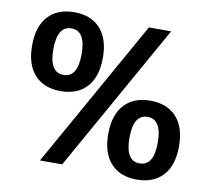

<svg xmlns="http://www.w3.org/2000/svg" viewBox="-82 -832 1027 935"><g transform="rotate(10 432.0 -365.0)"><path d="M582 -730H692L282 0H172ZM523 -329.5Q569 -380 652 -380Q735 -380 781 -329.5Q827 -279 827 -185Q827 -91 781 -40.5Q735 10 652 10Q569 10 523 -40.5Q477 -91 477 -185Q477 -279 523 -329.5ZM83 -689.5Q129 -740 212 -740Q295 -740 341 -689.5Q387 -639 387 -545Q387 -451 341 -400.5Q295 -350 212 -350Q129 -350 83 -400.5Q37 -451 37 -545Q37 -639 83 -689.5ZM582 -185Q582 -70 652 -70Q722 -70 722 -185Q722 -300 652 -300Q582 -300 582 -185ZM142 -545Q142 -430 212 -430Q282 -430 282 -545Q282 -660 212 -660Q142 -660 142 -545Z"/></g></svg>

Font: M PLUS 1p Medium
Style: Regular
Weight: 500
Version: Version 1.062